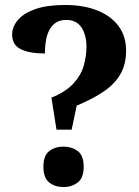

<svg xmlns="http://www.w3.org/2000/svg" viewBox="-20 -744 559 772"><path d="M207.1 -222.5 186.8 -351.3Q244.2 -374.7 274.5 -407.4Q304.8 -440.1 316.2 -478.3Q327.6 -516.5 327.6 -555.9Q327.6 -603.9 307.3 -633.9Q287.1 -664 245.9 -664Q216.5 -664 197.3 -647.3Q178.1 -630.7 169.3 -600.6Q160.6 -570.4 160.6 -529Q99 -529 63.9 -546.1Q28.8 -563.2 28.8 -605Q28.8 -635.9 51.5 -663.1Q74.1 -690.4 121.4 -707.2Q168.7 -724 241.9 -724Q315.4 -724 370.7 -702.2Q426 -680.4 456.5 -639.3Q487 -598.3 487 -540.1Q487 -486.8 465.1 -447.5Q443.2 -408.1 399.1 -377.5Q355 -347 288.4 -319.2L268.1 -222.5ZM235.5 8.2Q202 8.2 178.3 -10Q154.5 -28.2 154.5 -73.2Q154.5 -119.1 178.3 -136.8Q202 -154.5 235.5 -154.5Q267.9 -154.5 292.2 -136.8Q316.5 -119.1 316.5 -73.2Q316.5 -28.2 292.2 -10Q267.9 8.2 235.5 8.2Z"/></svg>

Font: Noto Serif Malayalam
Style: Regular
Weight: 400
Designer: Indian type Foundry, Jelle Bosma, Monotype Design Team
Foundry: Monotype Imaging Inc.
Version: Version 2.103